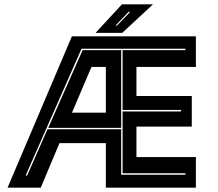

<svg xmlns="http://www.w3.org/2000/svg" viewBox="-20 -868 1007 888"><path d="M15 0 312.5 -700H886V-558.5H611V-424H867V-282.5H611V-141.5H886V0H469.5V-206H255L168.5 0ZM98.5 -56H105.5L199.5 -270H540.5V-60H837.5V-66.5H547V-352.5H817.5V-359.5H547V-636H837.5V-642.5H357ZM203 -276.5 362 -636H540.5V-276.5ZM313 -347H469.5V-558.5H403ZM422 -716 544 -848H687.5L545.5 -716ZM514.5 -750H521.5L582 -813H574.5Z"/></svg>

Font: Tourney ExtraBold
Style: Regular
Weight: 800
Designer: Tyler Finck
Foundry: Etcetera Type Co
Version: Version 1.015